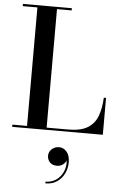

<svg xmlns="http://www.w3.org/2000/svg" viewBox="-67 -796 740 1167"><g transform="rotate(5 302.5 -212.5)"><path d="M257 155.2Q257 131.6 275.4 115Q293.8 98.4 320.2 98.4Q347.4 98.4 366.6 121.2Q385.8 144 385.8 185.2Q385.8 221.6 370.4 253.4Q355 285.2 325.8 305Q296.6 324.8 255.4 324.8V314Q292.2 314 319.8 295Q347.4 276 361.8 244Q376.2 212 372.6 173.6Q367.8 188.4 352.4 200.2Q337 212 316.2 212Q287 212 272 195.2Q257 178.4 257 155.2ZM577.5 0H24.5V-13.5H114V-736.5H24.5V-750H323V-736.5H233.5V-13.5H366Q442.5 -13.5 484.5 -40Q526.5 -66.5 543.8 -114Q561 -161.5 564 -225H577.5Z"/></g></svg>

Font: Bodoni* 16 Medium
Style: Regular
Weight: 500
Version: Version 2.2